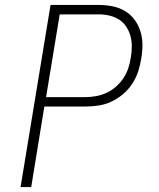

<svg xmlns="http://www.w3.org/2000/svg" viewBox="-20 -755 640 775"><path d="M63 0 184 -735H379Q407 -735 434.5 -729.5Q462 -724 484.5 -710.5Q507 -697 523 -675.5Q539 -654 547 -628Q555 -602 555 -574Q555 -546 550 -518Q546 -492 537.5 -466Q529 -440 513.5 -416.5Q498 -393 476 -374.5Q454 -356 429 -344.5Q404 -333 377.5 -329Q351 -325 325 -325H159L106 0ZM166 -363H325Q346 -363 368 -367Q390 -371 410.5 -380.5Q431 -390 448.5 -405.5Q466 -421 478.5 -440Q491 -459 498 -480.5Q505 -502 508 -523Q512 -545 512 -567.5Q512 -590 506.5 -610Q501 -630 489.5 -647.5Q478 -665 460.5 -676Q443 -687 422 -692Q401 -697 379 -697H221Z"/></svg>

Font: Iosevka Curly XLtEx
Style: Italic
Weight: 200
Width: 7
Italic angle: -9°
Monospace: yes
Designer: Belleve Invis
Foundry: Belleve Invis
Version: Version 11.1.0; ttfautohint (v1.8.3)